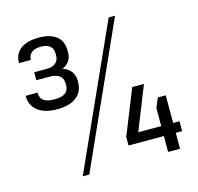

<svg xmlns="http://www.w3.org/2000/svg" viewBox="-104 -817 962 934"><g transform="rotate(-15 377.0 -350.0)"><path d="M167 -340Q103 -340 68 -367Q33 -394 33 -443H93Q93 -415 110.5 -402.5Q128 -390 167 -390Q237 -390 237 -443V-447Q237 -476 220 -489.5Q203 -503 167 -503H103V-543H167Q195 -543 211 -556.5Q227 -570 227 -594V-605Q227 -629 211.5 -642Q196 -655 167 -655Q136 -655 119.5 -642Q103 -629 103 -605H43Q43 -651 75.5 -675.5Q108 -700 167 -700Q225 -700 256 -675.5Q287 -651 287 -605V-594Q287 -555 259 -534.5Q231 -514 187 -514V-532Q237 -532 267 -510.5Q297 -489 297 -447V-443Q297 -394 263 -367Q229 -340 167 -340ZM522 -707H554L233 7H200ZM454 -123 545 -350H604L500 -89L476 -130H724V-80H454ZM632 -221 652 -269H692V0H632Z"/></g></svg>

Font: Pathway Extreme 8pt Thin
Style: Regular
Weight: 100
Version: Version 1.001;gftools[0.9.26]